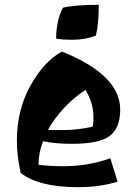

<svg xmlns="http://www.w3.org/2000/svg" viewBox="-20 -753 574 797"><path d="M237 -539Q479 -442 479 -298Q479 -223 436.5 -189.5Q394 -156 279 -156Q206 -156 159 -167Q140 -120 140 -69Q185 -63 242 -63Q346 -63 438 -96L468 1Q395 24 304 24Q142 24 66 -35Q50 -106 50 -169Q50 -295 105.5 -396Q161 -497 237 -539ZM179 -214Q192 -213 244.5 -213Q297 -213 365 -227Q368 -246 368 -265Q368 -325 335 -380Q236 -314 179 -214ZM390 -733Q390 -653 378 -605Q333 -588 283 -588Q233 -588 213 -593Q213 -666 241 -721Q290 -733 390 -733Z"/></svg>

Font: Joti One
Style: Regular
Weight: 400
Designer: Eduardo Rodriguez Tunni
Foundry: Eduardo Rodriguez Tunni
Version: Version 1.001